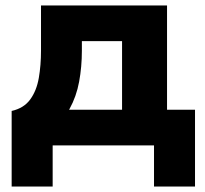

<svg xmlns="http://www.w3.org/2000/svg" viewBox="-20 -530 746 700"><path d="M425 0V-380H278.5V-345Q278.5 -286.5 268.5 -232.2Q258.5 -178 233.5 -132.8Q208.5 -87.5 164.8 -56Q121 -24.5 53.5 -11.5L22.5 -125.5Q67 -135.5 90.2 -167.5Q113.5 -199.5 121.5 -246Q129.5 -292.5 129.5 -345V-510H589V0ZM22.5 150V-125.5L108 -119.5L134 -130H691V150H541.5V0H172V150Z"/></svg>

Font: Geologica Roman
Style: Bold
Weight: 700
Designer: Sindre Bremnes, Frode Helland
Foundry: Monokrom Skriftforlag AS
Version: Version 1.010;gftools[0.9.28]